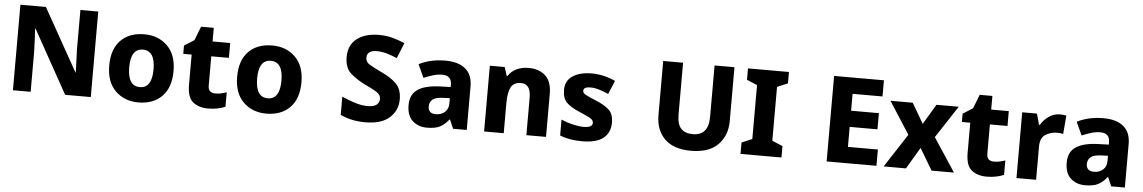

<svg xmlns="http://www.w3.org/2000/svg" viewBox="-36 -1156 9511 1597"><g transform="rotate(5 4720.0 -357.0)"><path d="M735 0V-714H586V-381Q588 -332 590 -278Q592 -224 593 -193H590L298 -714H85V0H233V-331Q232 -384 229 -439Q226 -494 224 -527H228L521 0Z M1402 -275Q1402 -412 1326.5 -485.5Q1251 -559 1135 -559Q1009 -559 937 -485.5Q865 -412 865 -275Q865 -138 940.5 -64Q1016 10 1132 10Q1257 10 1329.5 -64Q1402 -138 1402 -275ZM1032 -275Q1032 -431 1133 -431Q1235 -431 1235 -275Q1235 -118 1134 -118Q1032 -118 1032 -275Z M1764 -120Q1704 -120 1704 -180V-425H1851V-549H1704V-663H1598L1553 -547L1470 -494V-425H1540V-175Q1540 -67 1589 -28.5Q1638 10 1714 10Q1760 10 1795.5 2Q1831 -6 1858 -17V-138Q1835 -130 1812.5 -125Q1790 -120 1764 -120Z M2470 -275Q2470 -412 2394.5 -485.5Q2319 -559 2203 -559Q2077 -559 2005 -485.5Q1933 -412 1933 -275Q1933 -138 2008.5 -64Q2084 10 2200 10Q2325 10 2397.5 -64Q2470 -138 2470 -275ZM2100 -275Q2100 -431 2201 -431Q2303 -431 2303 -275Q2303 -118 2202 -118Q2100 -118 2100 -275Z M3297 -205Q3297 -288 3252 -334Q3207 -380 3126 -417Q3055 -451 3022.5 -471Q2990 -491 2990 -525Q2990 -588 3073 -588Q3112 -588 3153 -576.5Q3194 -565 3242 -545L3295 -674Q3243 -696 3191 -710Q3139 -724 3078 -724Q2963 -724 2894.5 -670.5Q2826 -617 2826 -519Q2826 -423 2881.5 -377.5Q2937 -332 2997 -303Q3060 -274 3096.5 -251.5Q3133 -229 3133 -194Q3133 -165 3110.5 -145.5Q3088 -126 3037 -126Q2985 -126 2929 -143.5Q2873 -161 2819 -186V-34Q2910 10 3028 10Q3161 10 3229 -51Q3297 -112 3297 -205Z M3711 -251V-207Q3711 -160 3680.5 -134Q3650 -108 3607 -108Q3542 -108 3542 -168Q3542 -204 3567.5 -225.5Q3593 -247 3658 -249ZM3648 -559Q3522 -559 3427 -510L3478 -400Q3517 -417 3555.5 -428.5Q3594 -440 3632 -440Q3710 -440 3710 -363V-344L3616 -341Q3496 -336 3435 -294.5Q3374 -253 3374 -165Q3374 -76 3422 -33Q3470 10 3542 10Q3611 10 3650 -10Q3689 -30 3724 -74H3728L3760 0H3874V-364Q3874 -461 3815 -510Q3756 -559 3648 -559Z M4342 -559Q4288 -559 4243.5 -538.5Q4199 -518 4173 -477H4166L4143 -549H4019V0H4183V-252Q4183 -337 4205.5 -382.5Q4228 -428 4291 -428Q4372 -428 4372 -313V0H4536V-357Q4536 -463 4482.5 -511Q4429 -559 4342 -559Z M5072 -165Q5072 -238 5033.5 -273Q4995 -308 4924 -337Q4853 -366 4832 -379Q4811 -392 4811 -410Q4811 -442 4870 -442Q4903 -442 4941 -430.5Q4979 -419 5020 -401L5067 -514Q4968 -559 4871 -559Q4771 -559 4711 -519.5Q4651 -480 4651 -403Q4651 -333 4686.5 -297.5Q4722 -262 4796 -231Q4872 -199 4893 -184.5Q4914 -170 4914 -150Q4914 -110 4839 -110Q4803 -110 4751 -122Q4699 -134 4652 -155V-22Q4729 10 4839 10Q4958 10 5015 -36.5Q5072 -83 5072 -165Z M6047 -714H5881V-284Q5881 -129 5750 -129Q5685 -129 5651.5 -164.5Q5618 -200 5618 -283V-714H5452V-263Q5452 -137 5527 -63.5Q5602 10 5746 10Q5897 10 5972 -67Q6047 -144 6047 -263Z M6502 0H6160V-95L6247 -132V-582L6160 -619V-714H6502V-619L6414 -582V-132L6502 -95Z M7295 0H6879V-714H7295V-579H7045V-438H7277V-303H7045V-136H7295Z M7537 -280 7364 -549H7550L7648 -381L7748 -549H7934L7758 -280L7942 0H7755L7648 -180L7541 0H7355Z M8265 -120Q8205 -120 8205 -180V-425H8352V-549H8205V-663H8099L8054 -547L7971 -494V-425H8041V-175Q8041 -67 8090 -28.5Q8139 10 8215 10Q8261 10 8296.5 2Q8332 -6 8359 -17V-138Q8336 -130 8313.5 -125Q8291 -120 8265 -120Z M8779 -559Q8727 -559 8685 -529Q8643 -499 8620 -458H8612L8587 -549H8464V0H8628V-276Q8628 -352 8673 -378.5Q8718 -405 8767 -405Q8797 -405 8819 -399L8832 -554Q8823 -556 8807.5 -557.5Q8792 -559 8779 -559Z M9206 -251V-207Q9206 -160 9175.5 -134Q9145 -108 9102 -108Q9037 -108 9037 -168Q9037 -204 9062.5 -225.5Q9088 -247 9153 -249ZM9143 -559Q9017 -559 8922 -510L8973 -400Q9012 -417 9050.5 -428.5Q9089 -440 9127 -440Q9205 -440 9205 -363V-344L9111 -341Q8991 -336 8930 -294.5Q8869 -253 8869 -165Q8869 -76 8917 -33Q8965 10 9037 10Q9106 10 9145 -10Q9184 -30 9219 -74H9223L9255 0H9369V-364Q9369 -461 9310 -510Q9251 -559 9143 -559Z"/></g></svg>

Font: Noto Sans UI Extra
Style: Regular
Weight: 800
Designer: Monotype Design Team
Foundry: Monotype Imaging Inc.
Version: Version 1.901